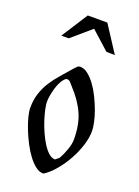

<svg xmlns="http://www.w3.org/2000/svg" viewBox="-133 -742 582 802"><g transform="rotate(20 158.0 -341.0)"><path d="M158 -471Q176 -471 193 -457.5Q210 -444 225.5 -423Q241 -402 254 -375.5Q267 -349 276.5 -323Q286 -297 291 -273.5Q296 -250 296 -235Q296 -205 285 -170.5Q274 -136 256 -103.5Q238 -71 214.5 -43Q191 -15 166 1Q148 2 130.5 -11.5Q113 -25 97 -46.5Q81 -68 67 -95Q53 -122 42.5 -149Q32 -176 26 -199.5Q20 -223 20 -238Q20 -274 29.5 -303Q39 -332 55 -357Q71 -382 91.5 -405Q112 -428 134 -454Q139 -459 144.5 -465Q150 -471 158 -471ZM120 -403Q109 -395 101 -380.5Q93 -366 88 -349.5Q83 -333 80 -316Q77 -299 77 -286Q77 -274 81.5 -253Q86 -232 93.5 -208.5Q101 -185 112 -160.5Q123 -136 135.5 -116Q148 -96 162 -83.5Q176 -71 191 -71L207 -84Q218 -103 227.5 -129.5Q237 -156 237 -177Q237 -241 216.5 -288Q196 -335 153 -381Q146 -389 139 -397Q132 -405 120 -403ZM114 -683H201L277 -566L239 -567L158 -640L72 -566H39L114 -683Z"/></g></svg>

Font: Germanica
Style: Regular
Weight: 400
Designer: Peter Wiegel
Foundry: Peter Wiegel